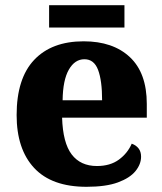

<svg xmlns="http://www.w3.org/2000/svg" viewBox="-20 -709 625 739"><path d="M313 10Q179 10 111.5 -62.5Q44 -135 44 -266Q44 -407 111.5 -478.5Q179 -550 302 -550Q415 -550 480 -489Q545 -428 545 -309V-256H219Q222 -159 256 -114.5Q290 -70 353 -70Q404 -70 437.5 -94.5Q471 -119 487 -156Q504 -150 513.5 -137.5Q523 -125 523 -106Q523 -77 501.5 -50.5Q480 -24 434 -7Q388 10 313 10ZM373 -323Q373 -399 357.5 -440Q342 -481 305 -481Q268 -481 245 -441Q222 -401 221 -323ZM169 -603V-689H459V-603Z"/></svg>

Font: Noto Serif Tibetan ExtraBold
Style: Regular
Weight: 800
Version: Version 2.103